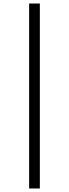

<svg xmlns="http://www.w3.org/2000/svg" viewBox="-20 -816 393 1094"><path d="M207 258H146V-796H207Z"/></svg>

Font: Veleka
Style: Italic
Weight: 400
Italic angle: -12°
Designer: Stefan Peev, Context Ltd, 2016; SIL International, 1997-2014.
Foundry: Stefan Peev, Context Ltd, 2016
Version: Version 1.000